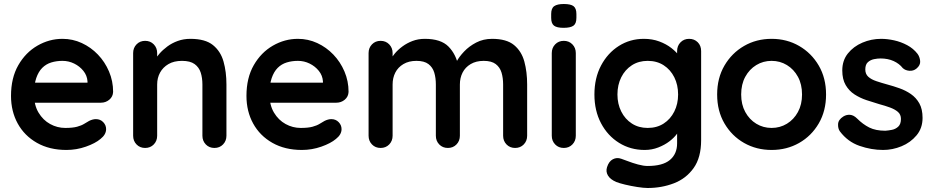

<svg xmlns="http://www.w3.org/2000/svg" viewBox="-20 -739 4663 959"><path d="M312 10Q227 10 164.5 -25.5Q102 -61 68.5 -122Q35 -183 35 -260Q35 -350 71.5 -413.5Q108 -477 167 -511Q226 -545 292 -545Q343 -545 388.5 -524Q434 -503 469 -466.5Q504 -430 524.5 -382Q545 -334 545 -280Q544 -256 526 -241Q508 -226 484 -226H102L72 -326H439L417 -306V-333Q415 -362 396.5 -385Q378 -408 350.5 -421.5Q323 -435 292 -435Q262 -435 236 -427Q210 -419 191 -400Q172 -381 161 -349Q150 -317 150 -268Q150 -214 172.5 -176.5Q195 -139 230.5 -119.5Q266 -100 306 -100Q343 -100 365 -106Q387 -112 400.5 -120.5Q414 -129 425 -135Q443 -144 459 -144Q481 -144 495.5 -129Q510 -114 510 -94Q510 -67 482 -45Q456 -23 409 -6.5Q362 10 312 10Z M931 -545Q1005 -545 1043.5 -514Q1082 -483 1096.5 -431.5Q1111 -380 1111 -317V-61Q1111 -35 1094 -17.5Q1077 0 1051 0Q1025 0 1008 -17.5Q991 -35 991 -61V-317Q991 -350 982.5 -376.5Q974 -403 952 -419Q930 -435 889 -435Q849 -435 821.5 -419Q794 -403 779.5 -376.5Q765 -350 765 -317V-61Q765 -35 748 -17.5Q731 0 705 0Q679 0 662 -17.5Q645 -35 645 -61V-474Q645 -500 662 -517.5Q679 -535 705 -535Q731 -535 748 -517.5Q765 -500 765 -474V-431L750 -434Q759 -451 776 -470.5Q793 -490 816 -507Q839 -524 868 -534.5Q897 -545 931 -545Z M1488 10Q1403 10 1340.5 -25.5Q1278 -61 1244.5 -122Q1211 -183 1211 -260Q1211 -350 1247.5 -413.5Q1284 -477 1343 -511Q1402 -545 1468 -545Q1519 -545 1564.5 -524Q1610 -503 1645 -466.5Q1680 -430 1700.5 -382Q1721 -334 1721 -280Q1720 -256 1702 -241Q1684 -226 1660 -226H1278L1248 -326H1615L1593 -306V-333Q1591 -362 1572.5 -385Q1554 -408 1526.5 -421.5Q1499 -435 1468 -435Q1438 -435 1412 -427Q1386 -419 1367 -400Q1348 -381 1337 -349Q1326 -317 1326 -268Q1326 -214 1348.5 -176.5Q1371 -139 1406.5 -119.5Q1442 -100 1482 -100Q1519 -100 1541 -106Q1563 -112 1576.5 -120.5Q1590 -129 1601 -135Q1619 -144 1635 -144Q1657 -144 1671.5 -129Q1686 -114 1686 -94Q1686 -67 1658 -45Q1632 -23 1585 -6.5Q1538 10 1488 10Z M2102 -545Q2182 -545 2220 -506.5Q2258 -468 2270 -407L2253 -416L2261 -432Q2273 -455 2298 -481.5Q2323 -508 2358.5 -526.5Q2394 -545 2438 -545Q2510 -545 2547.5 -514Q2585 -483 2599 -431.5Q2613 -380 2613 -317V-61Q2613 -35 2596 -17.5Q2579 0 2553 0Q2527 0 2510 -17.5Q2493 -35 2493 -61V-317Q2493 -350 2485 -376.5Q2477 -403 2456 -419Q2435 -435 2396 -435Q2358 -435 2331 -419Q2304 -403 2290.5 -376.5Q2277 -350 2277 -317V-61Q2277 -35 2260 -17.5Q2243 0 2217 0Q2191 0 2174 -17.5Q2157 -35 2157 -61V-317Q2157 -350 2149 -376.5Q2141 -403 2120 -419Q2099 -435 2060 -435Q2022 -435 1995 -419Q1968 -403 1954.5 -376.5Q1941 -350 1941 -317V-61Q1941 -35 1924 -17.5Q1907 0 1881 0Q1855 0 1838 -17.5Q1821 -35 1821 -61V-474Q1821 -500 1838 -517.5Q1855 -535 1881 -535Q1907 -535 1924 -517.5Q1941 -500 1941 -474V-431L1926 -434Q1935 -451 1951 -470.5Q1967 -490 1990 -507Q2013 -524 2041 -534.5Q2069 -545 2102 -545Z M2856 -61Q2856 -35 2839 -17.5Q2822 0 2796 0Q2770 0 2753 -17.5Q2736 -35 2736 -61V-474Q2736 -500 2753 -517.5Q2770 -535 2796 -535Q2822 -535 2839 -517.5Q2856 -500 2856 -474ZM2795 -600Q2761 -600 2747 -611Q2733 -622 2733 -650V-669Q2733 -698 2748.5 -708.5Q2764 -719 2796 -719Q2831 -719 2845 -708Q2859 -697 2859 -669V-650Q2859 -621 2844 -610.5Q2829 -600 2795 -600Z M3196 -545Q3238 -545 3273 -532Q3308 -519 3333.5 -499Q3359 -479 3373.5 -458.5Q3388 -438 3388 -424L3362 -411V-484Q3362 -510 3379 -527.5Q3396 -545 3422 -545Q3448 -545 3465 -528Q3482 -511 3482 -484V-39Q3482 48 3444.5 100.5Q3407 153 3346 176.5Q3285 200 3215 200Q3195 200 3163 195Q3131 190 3102 183Q3073 176 3058 170Q3028 157 3016.5 137.5Q3005 118 3012 96Q3021 67 3041 56.5Q3061 46 3083 54Q3093 57 3116 66Q3139 75 3166.5 82.5Q3194 90 3215 90Q3290 90 3326 60Q3362 30 3362 -23V-110L3374 -101Q3374 -88 3360.5 -69.5Q3347 -51 3323.5 -33Q3300 -15 3268 -2.5Q3236 10 3200 10Q3129 10 3072 -25.5Q3015 -61 2982 -123.5Q2949 -186 2949 -267Q2949 -349 2982 -411.5Q3015 -474 3071 -509.5Q3127 -545 3196 -545ZM3215 -435Q3170 -435 3136 -413Q3102 -391 3083 -353Q3064 -315 3064 -267Q3064 -220 3083 -182Q3102 -144 3136 -122Q3170 -100 3215 -100Q3261 -100 3295 -122Q3329 -144 3348 -182Q3367 -220 3367 -267Q3367 -315 3348 -353Q3329 -391 3295 -413Q3261 -435 3215 -435Z M4106 -267Q4106 -185 4069.5 -122.5Q4033 -60 3971.5 -25Q3910 10 3834 10Q3758 10 3696.5 -25Q3635 -60 3598.5 -122.5Q3562 -185 3562 -267Q3562 -349 3598.5 -411.5Q3635 -474 3696.5 -509.5Q3758 -545 3834 -545Q3910 -545 3971.5 -509.5Q4033 -474 4069.5 -411.5Q4106 -349 4106 -267ZM3986 -267Q3986 -318 3965.5 -355.5Q3945 -393 3910.5 -414Q3876 -435 3834 -435Q3792 -435 3757.5 -414Q3723 -393 3702.5 -355.5Q3682 -318 3682 -267Q3682 -217 3702.5 -179.5Q3723 -142 3757.5 -121Q3792 -100 3834 -100Q3876 -100 3910.5 -121Q3945 -142 3965.5 -179.5Q3986 -217 3986 -267Z M4175 -83Q4165 -97 4166 -119Q4167 -141 4192 -157Q4208 -167 4226 -165.5Q4244 -164 4261 -147Q4290 -118 4322 -102Q4354 -86 4402 -86Q4417 -87 4435 -90.5Q4453 -94 4466.5 -106.5Q4480 -119 4480 -145Q4480 -167 4465 -180Q4450 -193 4425.5 -202Q4401 -211 4371 -219Q4340 -228 4307.5 -239Q4275 -250 4248 -267.5Q4221 -285 4204 -314Q4187 -343 4187 -387Q4187 -437 4215 -472Q4243 -507 4287.5 -526Q4332 -545 4381 -545Q4412 -545 4446 -537.5Q4480 -530 4511 -513.5Q4542 -497 4563 -470Q4574 -455 4576 -434Q4578 -413 4557 -396Q4542 -384 4522 -385.5Q4502 -387 4489 -399Q4472 -421 4443.5 -434Q4415 -447 4378 -447Q4363 -447 4345.5 -443.5Q4328 -440 4315 -428.5Q4302 -417 4302 -392Q4302 -369 4317 -355.5Q4332 -342 4357.5 -333.5Q4383 -325 4412 -317Q4442 -309 4473 -298Q4504 -287 4530 -269Q4556 -251 4572 -222.5Q4588 -194 4588 -150Q4588 -99 4558 -63Q4528 -27 4483 -8.5Q4438 10 4391 10Q4332 10 4273 -10.5Q4214 -31 4175 -83Z"/></svg>

Font: Quicksand Light
Style: Bold
Weight: 700
Version: Version 3.004